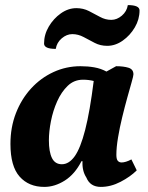

<svg xmlns="http://www.w3.org/2000/svg" viewBox="-20 -722 583 754"><path d="M154 12Q93 12 57 -28.5Q21 -69 21 -157Q21 -222 42.5 -277.5Q64 -333 102 -374.5Q140 -416 190 -439Q240 -462 296 -462Q325 -462 350.5 -457.5Q376 -453 398 -441L436 -462Q465 -462 484.5 -456Q504 -450 504 -430Q504 -424 497 -399.5Q490 -375 480 -339Q470 -303 460 -262Q450 -221 443.5 -182Q437 -143 437 -114Q437 -97 442.5 -90.5Q448 -84 458 -84Q465 -84 475 -87Q485 -90 496 -96L517 -53Q492 -28 453.5 -8Q415 12 376 12Q334 12 319 -25Q302 -51 304 -89H300Q274 -38 234.5 -13Q195 12 154 12ZM172 -171Q172 -126 184 -101.5Q196 -77 223 -77Q251 -77 273.5 -108.5Q296 -140 314.5 -212Q333 -284 348 -404Q328 -409 306 -409Q271 -409 246 -385Q221 -361 204.5 -324Q188 -287 180 -246Q172 -205 172 -171ZM199 -530Q153 -530 153 -551Q153 -586 171.5 -617.5Q190 -649 219 -669.5Q248 -690 280 -690Q307 -690 329.5 -678.5Q352 -667 373 -655.5Q394 -644 417 -644Q439 -644 458.5 -660.5Q478 -677 482 -702Q528 -702 528 -681Q528 -646 509.5 -614.5Q491 -583 462 -562.5Q433 -542 401 -542Q374 -542 352 -553.5Q330 -565 308.5 -576.5Q287 -588 264 -588Q242 -588 222.5 -571.5Q203 -555 199 -530Z"/></svg>

Font: Petrona ExtraBold
Style: Italic
Weight: 800
Italic angle: -9°
Designer: Ringo R. Seeber
Foundry: Ringo R. Seeber
Version: Version 2.001; ttfautohint (v1.8.3)